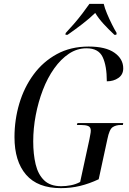

<svg xmlns="http://www.w3.org/2000/svg" viewBox="-20 -964 668 994"><path d="M295 10Q175 10 115 -59.5Q55 -129 55 -254Q55 -344 80 -428Q105 -512 154 -578.5Q203 -645 274.5 -684Q346 -723 439 -723Q527 -723 572.5 -691Q618 -659 618 -610Q618 -578 593 -560.5Q568 -543 533 -543Q533 -623 511.5 -668.5Q490 -714 428 -714Q379 -714 337 -686Q295 -658 260.5 -609.5Q226 -561 202 -498.5Q178 -436 165 -367.5Q152 -299 152 -232Q152 -166 164.5 -113.5Q177 -61 208.5 -30.5Q240 0 297 0Q322 0 347.5 -5Q373 -10 395 -22L443 -243Q445 -256 447.5 -267.5Q450 -279 450 -288Q450 -306 436.5 -311.5Q423 -317 398 -317H378L381 -327H618L616 -317H606Q580 -317 563 -305.5Q546 -294 536 -244L491 -36Q442 -13 394.5 -1.5Q347 10 295 10ZM320 -793Q339 -813 362 -839.5Q385 -866 406 -893.5Q427 -921 443 -944H517Q522 -922 534 -893.5Q546 -865 559.5 -838Q573 -811 584 -793L582 -784H572Q540 -814 515 -841.5Q490 -869 473 -897Q443 -868 406 -839.5Q369 -811 330 -784H319Z"/></svg>

Font: Noto Serif Display Condensed
Style: Italic
Weight: 400
Width: 3
Italic angle: -12°
Designer: Monotype Design Team
Foundry: Monotype Imaging Inc.
Version: Version 2.009